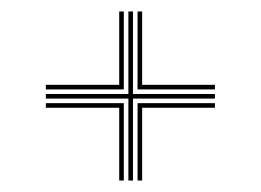

<svg xmlns="http://www.w3.org/2000/svg" viewBox="-20 -565 455 335"><path d="M204 -250V-393H60V-401H204V-545H212V-401H355V-393H212V-250ZM188 -250V-377H60V-385H196V-250ZM60 -409V-417H188V-545H196V-409ZM220 -250V-385H355V-377H228V-250ZM220 -409V-545H228V-417H355V-409Z"/></svg>

Font: Big Shoulders Inline Text Thin Thin
Style: Regular
Weight: 250
Version: Version 2.002